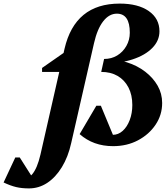

<svg xmlns="http://www.w3.org/2000/svg" viewBox="-212 -797 937 1068"><path d="M-51 251Q-91 251 -122.5 243.5Q-154 236 -192 218L-127 79H-102L-10 224H-113V205Q-61 205 -33 172.5Q-5 140 13 63L147 -526Q176 -651 252.5 -714Q329 -777 454 -777Q556 -777 615.5 -735.5Q675 -694 675 -623Q675 -571 635.5 -530.5Q596 -490 526.5 -467Q457 -444 367 -444V-469Q408 -469 440 -488.5Q472 -508 491 -541.5Q510 -575 510 -615Q510 -721 438 -721Q395 -721 362 -678.5Q329 -636 311 -557L184 -1Q167 76 132 133Q97 190 50.5 220.5Q4 251 -51 251ZM22 -397V-419L151 -509V-397ZM417 16Q307 16 231 -51L324 -209H349L427 -21L315 -41V-145Q327 -103 354 -75Q381 -47 415 -47Q446 -47 470.5 -69Q495 -91 509.5 -129Q524 -167 524 -213Q524 -269 502.5 -310.5Q481 -352 442.5 -374.5Q404 -397 351 -397L367 -469Q435 -469 493.5 -450.5Q552 -432 596 -398Q640 -364 665 -320Q690 -276 690 -224Q690 -158 653.5 -103.5Q617 -49 555.5 -16.5Q494 16 417 16Z"/></svg>

Font: Platypi Light
Style: Bold Italic
Weight: 700
Italic angle: -13°
Version: Version 1.200